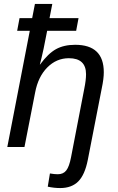

<svg xmlns="http://www.w3.org/2000/svg" viewBox="-20 -745 596 973"><path d="M285 208Q254 208 222 201L233 134Q256 138 273 138Q301 138 316 118.5Q331 99 340 52L407 -295Q416 -339 416 -369Q416 -450 329 -450Q266 -450 219.5 -403Q173 -356 158 -276L104 0H17L131 -589H67L79 -653H143L157 -725H245L231 -653H378L366 -589H219Q197 -475 191 -454Q184 -428 182 -418H183Q224 -474 264 -496Q304 -518 361 -518Q506 -518 506 -379Q506 -346 496 -299L425 65Q410 141 376.5 174.5Q343 208 285 208Z"/></svg>

Font: Libra Sans
Style: Italic
Weight: 400
Italic angle: -12°
Foundry: Context Ltd
Version: Version 1.002